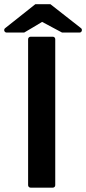

<svg xmlns="http://www.w3.org/2000/svg" viewBox="-69 -884 406 905"><path d="M-37.1 -730.5Q-41.5 -730.5 -44.4 -732.7Q-47.4 -734.9 -48.6 -738.3Q-49.8 -741.7 -48.8 -745.4Q-47.9 -749 -44.4 -751.5L97.7 -864.3H168.5L312.5 -751.5Q315.9 -749 316.7 -745.4Q317.4 -741.7 316.4 -738.3Q315.4 -734.9 312.5 -732.7Q309.6 -730.5 305.2 -730.5H223.6L129.4 -780.8Q108.9 -768.1 87.2 -755.4Q65.4 -742.7 44.9 -730.5ZM75.2 0.5Q70.3 0.5 66.9 -2.9Q63.5 -6.3 63.5 -11.2V-699.2Q63.5 -704.1 66.9 -707.5Q70.3 -710.9 75.2 -710.9H179.7Q185.1 -710.9 188.2 -707.5Q191.4 -704.1 191.4 -699.2V-11.2Q191.4 -6.3 188.2 -2.9Q185.1 0.5 179.7 0.5Z"/></svg>

Font: Alte DIN 1451 Mittelschrift
Style: Bold
Weight: 700
Designer: Peter Wiegel
Foundry: Peter Wiegel
Version: Version 1.003